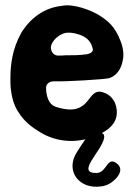

<svg xmlns="http://www.w3.org/2000/svg" viewBox="-20 -530 508 728"><path d="M170.9 -219.7C173.8 -220.7 179.7 -221.7 184.6 -221.7C227.5 -219.7 380.9 -229.5 392.6 -233.4C424.8 -242.2 441.4 -274.4 445.3 -300.8C451.2 -322.3 446.3 -352.5 436.5 -376C416 -429.7 388.7 -450.2 364.3 -466.8C324.2 -494.1 254.9 -516.6 214.8 -507.8C147.5 -501 94.7 -460.9 60.5 -405.3C25.4 -341.8 19.5 -281.2 19.5 -233.4C19.5 -220.7 19.5 -209 20.5 -196.3C24.4 -162.1 32.2 -128.9 52.7 -100.6C69.3 -74.2 94.7 -51.8 122.1 -35.2C172.9 0 239.3 13.7 303.7 -2C294.9 10.7 277.3 37.1 271.5 46.9C225.6 119.1 281.2 188.5 362.3 176.8C377.9 175.8 396.5 168 408.2 157.2C426.8 142.6 448.2 116.2 427.7 93.8C385.7 55.7 387.7 123 347.7 126C264.6 127.9 366.2 43.9 375 -7.8C376 -16.6 374 -22.5 366.2 -25.4C402.3 -44.9 428.7 -72.3 421.9 -118.2C418 -145.5 401.4 -169.9 374 -178.7C304.7 -205.1 333 -79.1 191.4 -125C167 -132.8 158.2 -159.2 155.3 -183.6C154.3 -199.2 152.3 -210.9 170.9 -219.7ZM239.3 -406.2C251 -406.2 262.7 -404.3 275.4 -400.4C301.8 -392.6 322.3 -378.9 330.1 -350.6C331.1 -347.7 332 -344.7 332 -342.8C332 -333 324.2 -327.1 308.6 -324.2C281.2 -320.3 253.9 -320.3 226.6 -320.3C219.7 -319.3 210.9 -319.3 201.2 -319.3H200.2C181.6 -319.3 172.9 -336.9 172.9 -349.6C172.9 -373 206.1 -406.2 239.3 -406.2Z"/></svg>

Font: Day Care
Style: Regular
Weight: 400
Designer: Noponies
Version: Version 1.000;PS 001.000;hotconv 1.0.88;makeotf.lib2.5.64775